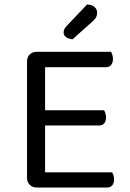

<svg xmlns="http://www.w3.org/2000/svg" viewBox="-20 -840 582 860"><path d="M101 -366H182V-8Q178 -7 167 -3.5Q156 0 145 0Q125 0 113 -12.5Q101 -25 101 -44ZM182 -248 101 -249V-564Q101 -584 113 -596Q125 -608 145 -608Q156 -608 167 -605Q178 -602 182 -600ZM145 -278V-346H446Q449 -342 452 -333Q455 -324 455 -314Q455 -298 447 -288Q439 -278 424 -278ZM145 0V-68H482Q485 -64 488 -55.5Q491 -47 491 -36Q491 -20 483 -10Q475 0 460 0ZM145 -539V-608H477Q480 -604 483 -595Q486 -586 486 -576Q486 -560 478 -549.5Q470 -539 455 -539ZM279 -724 370 -820Q392 -819 403.5 -808.5Q415 -798 415 -784Q415 -770 409.5 -761Q404 -752 390 -740L305 -664Q286 -666 275.5 -674Q265 -682 265 -694Q265 -704 269 -711Q273 -718 279 -724Z"/></svg>

Font: Baloo Bhaina 2
Style: Regular
Weight: 400
Designer: Yesha Goshar, Manish Minz, Shuchita Grover and Ek Type
Foundry: Ek Type
Version: Version 1.700